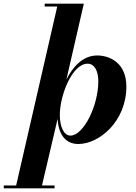

<svg xmlns="http://www.w3.org/2000/svg" viewBox="-104 -770 734 1040"><path d="M-83.5 234.5V250H191.5V234.5H123.5L208 -126C213 -45 248 10 320.5 10C432 10 580.5 -111 580.5 -301.5C580.5 -428 492 -469.5 422.5 -469.5C346.5 -469.5 291 -410.5 255.5 -338.5L350 -750H138V-734.5H206L-16.5 234.5ZM220 -147C220 -253 286.5 -425 370.5 -425C407 -425 428.5 -387 428.5 -330C428.5 -197 348.5 -35.5 277.5 -35.5C241.5 -35.5 220 -84 220 -147Z"/></svg>

Font: Bodoni* 11pt
Style: Bold Italic
Weight: 700
Italic angle: -13°
Version: Version 2.3